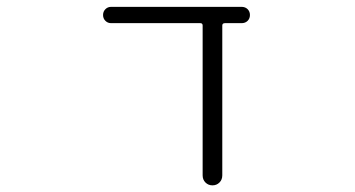

<svg xmlns="http://www.w3.org/2000/svg" viewBox="-20 -565 1040 563"><path d="M631.8 -50.8Q631.8 -38.1 623.5 -29.8Q615.2 -21.5 603 -21.5Q590.8 -21.5 582.5 -29.8Q574.2 -38.1 574.2 -50.8V-490.2Q574.2 -497.1 567.4 -497.1H305.7Q295.9 -497.1 289.1 -503.9Q282.2 -510.7 282.2 -521Q282.2 -531.2 289.1 -538.1Q295.9 -544.9 305.7 -544.9H688.5Q699.2 -544.9 706.1 -538.1Q712.9 -531.2 712.9 -521Q712.9 -510.7 706.1 -503.9Q699.2 -497.1 688.5 -497.1H639.6Q631.8 -497.1 631.8 -490.2Z"/></svg>

Font: Rounded Mgen+ 2m light
Style: Regular
Weight: 200
Designer: [Source Han Sans]
Ryoko NISHIZUKA  (kana & ideographs); Paul D. Hunt (Latin, Greek & Cyrillic); Wenlong ZHANG  (bopomofo
Version: Version 1.059.20150602